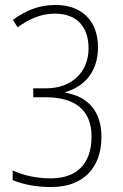

<svg xmlns="http://www.w3.org/2000/svg" viewBox="-20 -744 495 774"><path d="M187 10C317 10 389 -69 389 -192C389 -296 334 -355 244 -370V-373C317 -394 375 -452 375 -553C375 -663 307 -724 204 -724C139 -724 85 -703 32 -664L51 -634C96 -666 142 -689 202 -689C284 -689 337 -642 337 -549C337 -452 267 -388 167 -388H114V-352H163C273 -352 349 -308 349 -194C349 -86 292 -25 185 -25C122 -25 73 -38 31 -57V-18C75 1 132 10 187 10Z"/></svg>

Font: Noto Sans Tamil Condensed ExtraLight
Style: Regular
Weight: 200
Width: 3
Designer: Jelle Bosma - Monotype Design Team
Foundry: Monotype Imaging Inc.
Version: Version 2.004